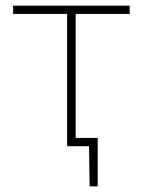

<svg xmlns="http://www.w3.org/2000/svg" viewBox="-20 -514 502 675"><path d="M216 0V-465H26V-494H436V-465H246V-29H323.5V141H295L293 0Z"/></svg>

Font: Heraclito Thin
Style: Regular
Weight: 100
Designer: Kostas Bartsokas (font) & Cristiano Sobral (main changes)
Foundry: Kostas Bartsokas (font) & Cristiano Sobral (main changes)
Version: Version 1.00;July 8, 2020;FontCreator 13.0.0.2655 64-bit